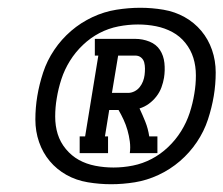

<svg xmlns="http://www.w3.org/2000/svg" viewBox="-20 -908 575 494"><path d="M185 -514V-557H199L233 -765H224V-808H328Q347 -808 364.5 -801Q382 -794 391.5 -779.5Q401 -765 403 -746Q405 -727 402 -708Q400 -696 395.5 -683.5Q391 -671 382.5 -660Q374 -649 363 -641Q352 -633 339 -629Q347 -612 354 -594.5Q361 -577 364 -557H385V-514H314Q316 -529 314 -544Q312 -559 308 -573Q304 -587 298 -600Q292 -613 285 -625H261L250 -557H258V-514ZM268 -669H310Q318 -669 326 -673Q334 -677 339.5 -684Q345 -691 348 -699Q351 -707 352 -715Q353 -723 353 -731.5Q353 -740 351 -747.5Q349 -755 343 -760Q337 -765 328 -765H284ZM266 -434Q236 -434 206 -439Q176 -444 151 -458Q126 -472 108 -493.5Q90 -515 80.5 -542.5Q71 -570 71 -600.5Q71 -631 76 -661Q81 -691 91 -721.5Q101 -752 119.5 -779.5Q138 -807 163 -828.5Q188 -850 218 -864Q248 -878 279.5 -883Q311 -888 341 -888Q371 -888 400.5 -883Q430 -878 455 -864Q480 -850 498 -828.5Q516 -807 525.5 -779.5Q535 -752 535 -721.5Q535 -691 530 -661Q525 -631 515 -600.5Q505 -570 486.5 -542.5Q468 -515 443 -493.5Q418 -472 388 -458Q358 -444 327 -439Q296 -434 266 -434ZM272 -477Q297 -477 322 -482Q347 -487 370 -499Q393 -511 412.5 -529.5Q432 -548 446 -570.5Q460 -593 468 -617.5Q476 -642 480 -667Q484 -690 484 -714Q484 -738 477.5 -759Q471 -780 457 -797.5Q443 -815 423.5 -825.5Q404 -836 381.5 -840.5Q359 -845 335 -845Q310 -845 284.5 -840Q259 -835 236 -823Q213 -811 193.5 -792.5Q174 -774 160 -751.5Q146 -729 138 -704.5Q130 -680 126 -655Q122 -632 122 -608Q122 -584 128.5 -563Q135 -542 149.5 -524.5Q164 -507 183 -496.5Q202 -486 225 -481.5Q248 -477 272 -477Z"/></svg>

Font: Iosevka Curly Slab
Style: Bold Italic
Weight: 700
Italic angle: -9°
Monospace: yes
Designer: Belleve Invis
Foundry: Belleve Invis
Version: Version 22.1.2; ttfautohint (v1.8.4)